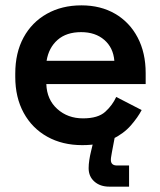

<svg xmlns="http://www.w3.org/2000/svg" viewBox="-20 -528 597 717"><path d="M37 -241V-253Q37 -331 68 -388Q99 -445 155 -476.5Q211 -508 284 -508Q356 -508 410 -476.5Q464 -445 494 -388Q524 -331 524 -255V-214H153Q155 -156 194 -121Q233 -86 290 -86Q346 -86 373 -110.5Q400 -135 414 -166L509 -117Q495 -90 468.5 -59.5Q442 -29 398 -7.5Q354 14 287 14Q213 14 156.5 -17.5Q100 -49 68.5 -106.5Q37 -164 37 -241ZM407 -301Q403 -350 369.5 -379Q336 -408 283 -408Q228 -408 195 -379Q162 -350 154 -301ZM388 169Q354 169 332.5 150Q311 131 311 100Q311 86 313.5 69.5Q316 53 320 37L333 -18H409L398 40Q397 48 395.5 55Q394 62 394 69Q394 90 417 90H462V169Z"/></svg>

Font: Space Grotesk Frontify SemiBold
Style: Regular
Weight: 600
Designer: Florian Karsten
Version: Version 2.000